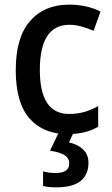

<svg xmlns="http://www.w3.org/2000/svg" viewBox="-20 -635 483 829"><path d="M272 -56Q167 -56 107.5 -123.5Q48 -191 48 -332Q48 -474 110 -544.5Q172 -615 278 -615Q320 -615 355 -606.5Q390 -598 414 -585L384 -502Q359 -513 332 -520.5Q305 -528 280 -528Q152 -528 152 -333Q152 -143 278 -143Q315 -143 345.5 -152Q376 -161 404 -177V-88Q351 -56 272 -56ZM362 68Q362 119 328 146.5Q294 174 222 174Q188 174 166 168V105Q191 112 220 112Q279 112 279 71Q279 47 257 34Q235 21 196 16L235 -66H299L278 -20Q315 -12 338.5 10Q362 32 362 68Z"/></svg>

Font: Noto Sans Malayalam UI SemiCondensed Medium
Style: Regular
Weight: 500
Width: 4
Designer: Jelle Bosma - Monotype Design Team
Foundry: Monotype Imaging Inc.
Version: Version 2.104; ttfautohint (v1.8.4.7-5d5b)